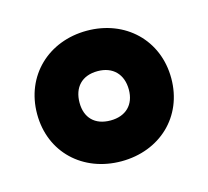

<svg xmlns="http://www.w3.org/2000/svg" viewBox="-60 -792 498 459"><g transform="rotate(-15 189.0 -562.5)"><path d="M189 -401C284 -401 355 -467 355 -562C355 -657 284 -724 189 -724C94 -724 23 -657 23 -562C23 -467 94 -401 189 -401ZM189 -502C150 -502 128 -525 128 -562C128 -600 150 -624 189 -624C227 -624 250 -600 250 -562C250 -525 227 -502 189 -502Z"/></g></svg>

Font: Noto Sans Hebrew Condensed Black
Style: Regular
Weight: 900
Width: 3
Designer: Monotype Design Team
Foundry: Monotype Imaging Inc.
Version: Version 2.004